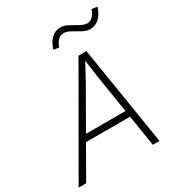

<svg xmlns="http://www.w3.org/2000/svg" viewBox="-227 -1039 1086 1172"><g transform="rotate(-30 316.0 -452.5)"><path d="M125 -218 134 -262H504L495 -218ZM384 -698H440L552 0H505L420 -536L404 -651L342 -536L35 0H-18ZM307 -800 269 -806Q284 -854 311 -878.5Q338 -903 375 -903Q399 -903 427 -888Q455 -873 482 -857.5Q509 -842 530 -842Q553 -842 569.5 -859.5Q586 -877 595 -905L634 -899Q619 -851 591.5 -826.5Q564 -802 527 -802Q502 -802 475 -817.5Q448 -833 421.5 -848Q395 -863 372 -863Q350 -863 333 -845.5Q316 -828 307 -800Z"/></g></svg>

Font: Azeret Mono Thin Thin
Style: Italic
Weight: 250
Italic angle: -12°
Version: Version 1.002